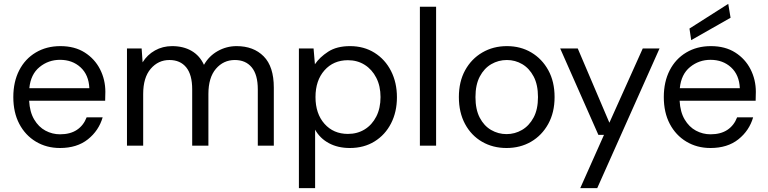

<svg xmlns="http://www.w3.org/2000/svg" viewBox="-20 -755 3979 995"><path d="M291 12Q221 12 166 -21Q111 -54 80 -113Q49 -172 49 -252Q49 -331 79.5 -390.5Q110 -450 165.5 -483Q221 -516 293 -516Q367 -516 419 -483Q471 -450 498.5 -396Q526 -342 526 -279Q526 -269 525.5 -258Q525 -247 525 -233H131Q134 -175 157 -136Q180 -97 215.5 -78Q251 -59 291 -59Q344 -59 378.5 -82Q413 -105 429 -147H512Q492 -78 435.5 -33Q379 12 291 12ZM291 -445Q231 -445 185 -407.5Q139 -370 132 -298H443Q440 -367 397.5 -406Q355 -445 291 -445Z M638 0V-504H714L719 -432Q743 -471 783 -493.5Q823 -516 872 -516Q930 -516 972.5 -491.5Q1015 -467 1037 -419Q1063 -465 1108.5 -490.5Q1154 -516 1206 -516Q1294 -516 1346.5 -463Q1399 -410 1399 -301V0H1316V-292Q1316 -368 1284.5 -406Q1253 -444 1197 -444Q1138 -444 1099 -398.5Q1060 -353 1060 -268V0H976V-292Q976 -368 945 -406Q914 -444 858 -444Q800 -444 761 -398.5Q722 -353 722 -268V0Z M1529 220V-504H1605L1612 -422Q1636 -458 1680.5 -487Q1725 -516 1794 -516Q1866 -516 1921 -481.5Q1976 -447 2006.5 -387Q2037 -327 2037 -251Q2037 -175 2006.5 -115.5Q1976 -56 1921 -22Q1866 12 1793 12Q1731 12 1684.5 -13Q1638 -38 1613 -83V220ZM1783 -61Q1832 -61 1870 -84.5Q1908 -108 1930 -151Q1952 -194 1952 -252Q1952 -309 1930 -352Q1908 -395 1870 -419Q1832 -443 1783 -443Q1708 -443 1661.5 -390.5Q1615 -338 1615 -252Q1615 -166 1661.5 -113.5Q1708 -61 1783 -61Z M2156 0V-720H2240V0Z M2605 12Q2534 12 2478 -20.5Q2422 -53 2390 -112.5Q2358 -172 2358 -252Q2358 -332 2390.5 -391Q2423 -450 2479.5 -483Q2536 -516 2607 -516Q2678 -516 2733.5 -483Q2789 -450 2821.5 -391Q2854 -332 2854 -252Q2854 -172 2821 -112.5Q2788 -53 2732 -20.5Q2676 12 2605 12ZM2605 -60Q2648 -60 2685 -81.5Q2722 -103 2745 -145.5Q2768 -188 2768 -252Q2768 -316 2745.5 -358.5Q2723 -401 2686.5 -422.5Q2650 -444 2607 -444Q2563 -444 2526 -422.5Q2489 -401 2466.5 -358.5Q2444 -316 2444 -252Q2444 -188 2466 -145.5Q2488 -103 2525 -81.5Q2562 -60 2605 -60Z M2987 220 3110 -56H3081L2883 -504H2974L3138 -119L3311 -504H3398L3075 220Z M3662 12Q3592 12 3537 -21Q3482 -54 3451 -113Q3420 -172 3420 -252Q3420 -331 3450.5 -390.5Q3481 -450 3536.5 -483Q3592 -516 3664 -516Q3738 -516 3790 -483Q3842 -450 3869.5 -396Q3897 -342 3897 -279Q3897 -269 3896.5 -258Q3896 -247 3896 -233H3502Q3505 -175 3528 -136Q3551 -97 3586.5 -78Q3622 -59 3662 -59Q3715 -59 3749.5 -82Q3784 -105 3800 -147H3883Q3863 -78 3806.5 -33Q3750 12 3662 12ZM3662 -445Q3602 -445 3556 -407.5Q3510 -370 3503 -298H3814Q3811 -367 3768.5 -406Q3726 -445 3662 -445ZM3562 -547 3553 -607 3754 -735 3766 -663Z"/></svg>

Font: DM Sans
Style: Regular
Weight: 400
Designer: Colophon Foundry, Jonny Pinhorn
Foundry: Colophon Foundry
Version: Version 4.004; ttfautohint (v1.8.4.7-5d5b)